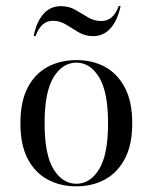

<svg xmlns="http://www.w3.org/2000/svg" viewBox="-20 -635 530 666"><path d="M244.4 11.3Q189.5 11.3 145.6 -12.1Q101.6 -35.5 76.2 -83.9Q50.8 -132.3 50.8 -207.3Q50.8 -283.1 76.2 -331.5Q101.6 -379.8 145.6 -403.2Q189.5 -426.6 245.2 -426.6Q300.8 -426.6 344 -403.2Q387.1 -379.8 412.9 -331.5Q438.7 -283.1 438.7 -207.3Q438.7 -132.3 412.9 -83.9Q387.1 -35.5 343.5 -12.1Q300 11.3 244.4 11.3ZM245.2 2.4Q292.7 2.4 323.8 -48Q354.8 -98.4 354.8 -207.3Q354.8 -316.1 323.8 -366.9Q292.7 -417.7 245.2 -417.7Q196.8 -417.7 165.7 -366.9Q134.7 -316.1 134.7 -207.3Q134.7 -98.4 165.7 -48Q196.8 2.4 245.2 2.4ZM303.2 -509.7Q275 -509.7 252.8 -523Q230.6 -536.3 209.3 -549.6Q187.9 -562.9 163.7 -562.9Q142.7 -562.9 128.2 -550Q113.7 -537.1 103.2 -509.7L96.8 -510.5Q107.3 -561.3 131.5 -587.5Q155.6 -613.7 191.1 -613.7Q219.4 -613.7 241.5 -600.8Q263.7 -587.9 285.1 -575Q306.5 -562.1 331.5 -562.1Q352.4 -562.1 367.3 -575Q382.3 -587.9 391.9 -614.5L398.4 -613.7Q387.1 -562.9 362.9 -536.3Q338.7 -509.7 303.2 -509.7Z"/></svg>

Font: Playfair 144pt
Style: Regular
Weight: 400
Designer: Claus Eggers Sørensen
Foundry: Claus Eggers Sørensen
Version: Version 2.001;gftools[0.9.30]